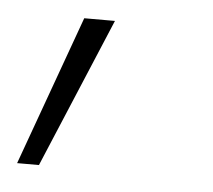

<svg xmlns="http://www.w3.org/2000/svg" viewBox="-32 -116 338 304"><g transform="rotate(5 137.5 36.0)"><path d="M4.9 154.3 90.8 -83.5H139.6L39.6 154.3Z"/></g></svg>

Font: Inter Extra Light
Style: Italic
Weight: 200
Italic angle: -9.39999°
Designer: Rasmus Andersson
Foundry: rsms
Version: Version 4.000;git-3c8e0fc